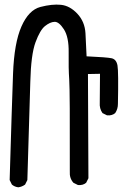

<svg xmlns="http://www.w3.org/2000/svg" viewBox="-20 -798 540 826"><path d="M58.6 7.8Q43 5.9 31.2 -3.9L21.5 -23.4Q31.2 -348.6 36.1 -481Q41 -613.3 72.3 -684.1Q103.5 -754.9 153.8 -768.1Q204.1 -781.2 242.2 -777.3Q280.3 -773.4 312.5 -739.3Q344.7 -705.1 347.7 -655.3Q350.6 -605.5 352.5 -555.7Q439.5 -551.8 460 -547.4Q480.5 -543 485.4 -516.6Q490.2 -490.2 487.3 -350.6Q487.3 -329.1 475.6 -311.5Q461.9 -299.8 440.4 -301.8L420.9 -311.5Q407.2 -331.1 409.2 -356.4L410.2 -480.5L358.4 -479.5L360.4 -31.2L350.6 -11.7Q336.9 0 315.4 -2L295.9 -11.7Q278.3 -31.2 280.3 -60.5Q281.2 -405.3 277.8 -455.1Q274.4 -504.9 275.4 -571.8Q276.4 -638.7 254.9 -671.9Q233.4 -705.1 214.4 -704.1Q195.3 -703.1 173.8 -686Q152.3 -668.9 132.8 -616.2Q113.3 -563.5 110.4 -446.3Q107.4 -329.1 97.7 -23.4L87.9 -3.9Q74.2 5.9 58.6 7.8Z"/></svg>

Font: JasonHandwriting4
Style: Regular
Weight: 400
Version: Version 1.01.21